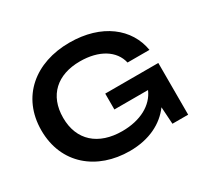

<svg xmlns="http://www.w3.org/2000/svg" viewBox="-159 -978 1269 1206"><g transform="rotate(-30 476.0 -375.0)"><path d="M482 -117C310 -117 201 -211 201 -375C201 -538 305 -630 469 -630C607 -630 703 -570 725 -474H884C856 -642 705 -765 470 -765C224 -765 43 -619 43 -375C43 -131 224 15 461 15C603 15 707 -40 769 -124L777 0H891V-375H506V-260H750C712 -171 614 -117 482 -117Z"/></g></svg>

Font: Bounded Med
Style: Regular
Weight: 500
Designer: Vlad Churkin
Version: Version 3.0